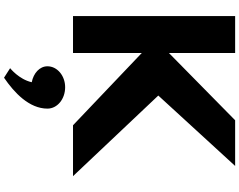

<svg xmlns="http://www.w3.org/2000/svg" viewBox="-140 -726 1216 977"><g transform="rotate(90 468.5 -237.0)"><path d="M875.9 0 465.7 -434 823.9 -825H591.5L249.1 -488V-825H61.1V0H249.1V-350L616.9 0ZM423.3 40C483.8 40 532.2 80 532.2 130C532.2 223 451.2 299 374.9 351L326.5 320C326.5 320 383.4 275 397.9 210C351.9 201 316.8 170 316.8 130C316.8 80 365.2 40 423.3 40Z"/></g></svg>

Font: Hussar
Style: BdSuprExt
Weight: 700
Foundry: Cannot Into Space Fonts
Version: Version 2.00